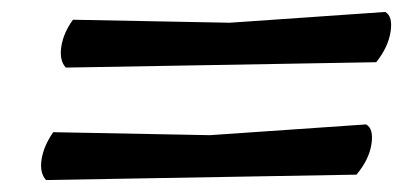

<svg xmlns="http://www.w3.org/2000/svg" viewBox="-20 -505 698 321"><path d="M592 -297Q605 -290 601 -264Q597 -238 576 -213L57 -204Q46 -216 49.5 -238.5Q53 -261 69 -284L331 -279ZM624 -485Q637 -478 633 -452Q629 -426 609 -401L90 -392Q79 -404 82.5 -427Q86 -450 102 -472L364 -467Z"/></svg>

Font: Tillana SemiBold
Style: Regular
Weight: 600
Designer: Lipi Raval (Devanagari, Latin), Jonny Pinhorn (Latin)
Foundry: Indian Type Foundry
Version: Version 2.003;PS 1.0;hotconv 1.0.79;makeotf.lib2.5.61930; tt